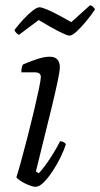

<svg xmlns="http://www.w3.org/2000/svg" viewBox="-20 -718 385 738"><path d="M117 0Q107 0 90.5 -6.5Q74 -13 60 -22Q46 -31 43 -37Q50 -58 61.5 -100Q73 -142 86 -192.5Q99 -243 110.5 -291.5Q122 -340 129.5 -376Q137 -412 137 -422Q137 -440 114 -440H62Q62 -458 68 -470Q93 -481 121.5 -490.5Q150 -500 171 -500Q210 -500 210 -459Q210 -445 201.5 -405Q193 -365 179.5 -308.5Q166 -252 149.5 -187Q133 -122 118 -59L129 -52Q139 -62 154.5 -83Q170 -104 185.5 -129.5Q201 -155 211 -175Q219 -175 225 -171.5Q231 -168 233 -164Q227 -143 213.5 -115Q200 -87 182.5 -60.5Q165 -34 148 -17Q131 0 117 0ZM247.4 -581Q239.8 -581 218.9 -591Q198 -601 173.3 -615Q148.6 -629 128.7 -641L52.7 -584Q48.9 -586 43.2 -591Q37.5 -596 35.6 -603Q51.7 -624 70.2 -644Q88.8 -664 105.4 -677Q122 -690 131.5 -690Q141 -690 161.9 -681Q182.8 -672 208 -658.5Q233.2 -645 254.1 -633L326.3 -698Q333.9 -696 338.6 -691Q343.4 -686 345.3 -682Q330.1 -659 310.6 -635.5Q291.1 -612 274 -596.5Q256.9 -581 247.4 -581Z"/></svg>

Font: Texturina Thin
Style: Italic
Weight: 100
Italic angle: -11°
Designer: Guillermo Torres Carreño
Foundry: Omnibus-Type
Version: Version 1.002; ttfautohint (v1.8.3)